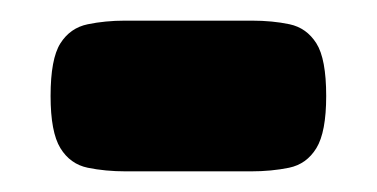

<svg xmlns="http://www.w3.org/2000/svg" viewBox="-20 -595 365 186"><path d="M102 -429Q82 -429 65 -432.5Q48 -436 38.5 -451.5Q29 -467 29 -502Q29 -538 38.5 -553Q48 -568 65 -571.5Q82 -575 101 -575H224Q244 -575 260.5 -571.5Q277 -568 286.5 -553Q296 -538 296 -502Q296 -467 286.5 -451.5Q277 -436 260 -432.5Q243 -429 223 -429Z"/></svg>

Font: Fredoka SemiExpanded SemiBold
Style: Regular
Weight: 600
Width: 6
Designer: Ben Nathan
Foundry: Milena B. Brandão, Ben Nathan
Version: Version 2.001